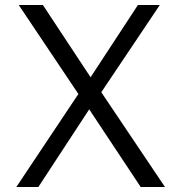

<svg xmlns="http://www.w3.org/2000/svg" viewBox="-20 -743 720 763"><path d="M635.5 0H539L334.5 -308.5L132.5 0H45L291.5 -369.5L54.5 -723H150.5L340 -436L528 -723H615L382.5 -376.5Z"/></svg>

Font: Public Sans Light
Style: Regular
Weight: 300
Designer: The Public Sans Project Authors: Dan O. Williams and USWDS (Libre Franklin designed by Pablo Impallari and Rodrigo Fuenz
Version: Version 1.007